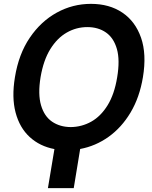

<svg xmlns="http://www.w3.org/2000/svg" viewBox="-20 -757 775 980"><path d="M709.5 -362.8Q692.4 -259.8 646.5 -182.9Q600.6 -106 534.2 -58.6Q467.8 -11.2 389.2 3.4L356.4 203.1H224.6L257.8 3.9Q183.1 -10.3 131.6 -57.6Q80.1 -105 59.6 -182.4Q39.1 -259.8 56.2 -362.8Q75.2 -480.5 131.8 -564.2Q188.5 -647.9 269.8 -692.6Q351.1 -737.3 444.3 -737.3Q538.1 -737.3 604.5 -692.6Q670.9 -647.9 700 -564.2Q729 -480.5 709.5 -362.8ZM578.1 -362.8Q592.8 -450.2 576.7 -506.8Q560.5 -563.5 521 -591.1Q481.4 -618.7 425.8 -618.7Q369.6 -618.7 320.8 -590.8Q272 -563 236.8 -506.3Q201.7 -449.7 187 -362.8Q172.9 -275.9 189.5 -219.5Q206.1 -163.1 245.8 -136Q285.6 -108.9 340.8 -108.4Q397 -108.9 445.6 -136Q494.1 -163.1 529.1 -219.5Q564 -275.9 578.1 -362.8Z"/></svg>

Font: Inter Display Semi Bold
Style: Italic
Weight: 600
Italic angle: -9.39999°
Designer: Rasmus Andersson
Foundry: rsms
Version: Version 4.000;git-4fc901f